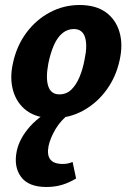

<svg xmlns="http://www.w3.org/2000/svg" viewBox="-20 -458 529 767"><path d="M193 14Q127 14 87 -15.5Q47 -45 32.5 -95.5Q18 -146 32 -207Q47 -276 86 -328Q125 -380 180 -409Q235 -438 298 -438Q362 -438 402 -409.5Q442 -381 457 -331Q472 -281 458 -218Q444 -152 406 -99.5Q368 -47 313 -16.5Q258 14 193 14ZM217 -81Q245 -81 264.5 -99.5Q284 -118 297.5 -150Q311 -182 318 -221Q330 -277 319.5 -309.5Q309 -342 275 -342Q250 -342 230 -326Q210 -310 196 -279Q182 -248 173 -204Q162 -145 173 -113Q184 -81 217 -81ZM165 289Q94 289 64 248.5Q34 208 47 145Q58 94 100.5 46.5Q143 -1 224 -40L260 -6Q223 22 202 57.5Q181 93 174 125Q167 161 181 179Q195 197 231 197Q242 197 251 195Q260 193 270 189L284 255Q256 272 227.5 280.5Q199 289 165 289Z"/></svg>

Font: Ysabeau Office ExtraBold
Style: Italic
Weight: 800
Italic angle: -12°
Designer: Christian Thalmann (Catharsis Fonts)
Version: Version 2.001;gftools[0.9.30]; featfreeze: tnum,lnum,ss02